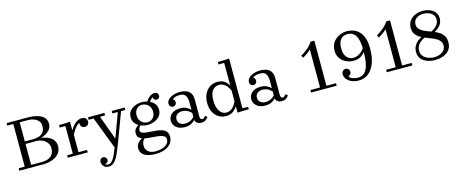

<svg xmlns="http://www.w3.org/2000/svg" viewBox="-48 -1542 6277 2610"><g transform="rotate(-15 3090.5 -237.5)"><path d="M414 -343V-355Q479 -355 531 -335.5Q583 -316 614 -280Q645 -244 645 -191Q645 -137 621 -100.5Q597 -64 559 -42Q521 -20 477.5 -10Q434 0 395 0H50V-35H130L135 -40V-630L130 -635H50V-670H355Q398 -670 442 -662.5Q486 -655 523 -637.5Q560 -620 582.5 -589.5Q605 -559 605 -513Q605 -448 551 -405.5Q497 -363 414 -343ZM230 -635 225 -630V-356L180 -365H335Q384 -365 423.5 -377.5Q463 -390 486.5 -421Q510 -452 510 -505Q510 -550 486 -578.5Q462 -607 422 -621Q382 -635 335 -635ZM375 -35Q424 -35 463.5 -49.5Q503 -64 526.5 -97Q550 -130 550 -183Q550 -228 526 -261Q502 -294 462 -312Q422 -330 375 -330H180L225 -341V-40L230 -35Z M892 -350Q921 -401 963.5 -436Q1006 -471 1055 -470Q1080 -470 1095.5 -461Q1111 -452 1118 -437.5Q1125 -423 1125 -405Q1125 -379 1108 -362Q1091 -345 1065 -345Q1039 -345 1022 -362Q1005 -379 1005 -405Q1005 -414 1011 -429Q1017 -444 1024 -451L1023 -425Q1004 -419 984 -405Q964 -391 941.5 -362Q919 -333 892 -280ZM892 -40 897 -35H1012V0H732V-35H807L812 -40V-420L807 -425H732V-460Q758 -460 782.5 -460.5Q807 -461 831.5 -462Q856 -463 882 -465L887 -460V-350H892Z M1383 30 1209 -425H1139V-460H1370V-425H1305L1300 -420L1421 -90H1426L1548 -420L1543 -425H1473V-460H1655V-425H1595L1436 0ZM1240 260Q1203 260 1182.5 244Q1162 228 1154 207.5Q1146 187 1146 173Q1146 149 1160.5 133.5Q1175 118 1196 118Q1217 118 1231.5 132.5Q1246 147 1246 168Q1246 189 1231 201.5Q1216 214 1196 214Q1185 214 1175 208.5Q1165 203 1159 194Q1153 185 1153 173H1183Q1183 183 1187.5 196.5Q1192 210 1204.5 220Q1217 230 1240 230Q1272 230 1297 201Q1322 172 1343 126Q1364 80 1383 30L1436 0Q1416 49 1397 95.5Q1378 142 1356.5 179Q1335 216 1306.5 238Q1278 260 1240 260Z M1897 -470Q1944 -470 1990.5 -452.5Q2037 -435 2068 -399.5Q2099 -364 2099 -310Q2099 -256 2068 -220.5Q2037 -185 1990.5 -167.5Q1944 -150 1897 -150Q1851 -150 1805 -167.5Q1759 -185 1729 -220.5Q1699 -256 1699 -310Q1699 -364 1729 -399.5Q1759 -435 1805 -452.5Q1851 -470 1897 -470ZM1903 -185Q1948 -185 1981 -217Q2014 -249 2014 -304Q2014 -348 1995.5 -377Q1977 -406 1949 -420.5Q1921 -435 1891 -435Q1844 -435 1814 -402Q1784 -369 1784 -316Q1784 -273 1801.5 -244Q1819 -215 1846 -200Q1873 -185 1903 -185ZM1769 -108Q1769 -84 1789.5 -72.5Q1810 -61 1844 -56.5Q1878 -52 1918.5 -50Q1959 -48 1999.5 -43.5Q2040 -39 2074 -26.5Q2108 -14 2128.5 11.5Q2149 37 2149 81Q2149 163 2081 211.5Q2013 260 1898 260Q1865 260 1828.5 254.5Q1792 249 1760 234Q1728 219 1708.5 192.5Q1689 166 1689 124Q1689 83 1714 53Q1739 23 1782 2L1812 11Q1787 32 1778 57.5Q1769 83 1769 108Q1769 159 1804.5 192Q1840 225 1908 225Q1960 225 2003 211.5Q2046 198 2072.5 171.5Q2099 145 2099 106Q2099 76 2078 61Q2057 46 2022 39.5Q1987 33 1945.5 30.5Q1904 28 1862.5 24Q1821 20 1786 10Q1751 0 1730 -21.5Q1709 -43 1709 -81Q1709 -121 1730.5 -146Q1752 -171 1780 -186L1805 -173Q1786 -158 1777.5 -140Q1769 -122 1769 -108ZM1969 -452Q1993 -493 2027 -519Q2061 -545 2095 -545Q2123 -545 2136 -530Q2149 -515 2149 -496Q2149 -476 2135.5 -463Q2122 -450 2104 -450Q2085 -450 2072 -463Q2059 -476 2059 -495Q2059 -503 2063.5 -513Q2068 -523 2074 -529L2073 -502Q2057 -497 2037 -480Q2017 -463 1999 -431Z M2613 10Q2579 10 2555 -5Q2531 -20 2524 -50V-300Q2524 -361 2501.5 -395.5Q2479 -430 2422 -430Q2391 -430 2364.5 -423.5Q2338 -417 2315 -400Q2331 -391 2337.5 -378Q2344 -365 2344 -350Q2344 -328 2329 -314Q2314 -300 2294 -300Q2273 -300 2258.5 -315Q2244 -330 2244 -356Q2244 -382 2260 -403Q2276 -424 2303 -439Q2330 -454 2363.5 -462Q2397 -470 2431 -470Q2479 -470 2518 -456.5Q2557 -443 2580.5 -409.5Q2604 -376 2604 -315V-77Q2604 -63 2610.5 -49Q2617 -35 2636 -35Q2650 -35 2661 -45Q2672 -55 2682 -68L2709 -45Q2697 -28 2683 -15.5Q2669 -3 2652 3.5Q2635 10 2613 10ZM2379 10Q2300 10 2257 -29Q2214 -68 2214 -122Q2214 -177 2257 -215.5Q2300 -254 2379 -254Q2429 -254 2465 -237Q2501 -220 2524 -194V-149Q2492 -183 2459 -196Q2426 -209 2397 -209Q2350 -209 2322 -185.5Q2294 -162 2294 -122Q2294 -83 2322 -59Q2350 -35 2397 -35Q2426 -35 2459 -48Q2492 -61 2524 -95V-50Q2501 -24 2465 -7Q2429 10 2379 10Z M3199 -40 3204 -35H3279V0Q3253 0 3227.5 0.5Q3202 1 3176 2Q3150 3 3124 5L3119 0V-85Q3100 -50 3059.5 -20Q3019 10 2960 10Q2900 10 2853.5 -19.5Q2807 -49 2780.5 -102.5Q2754 -156 2754 -228Q2754 -300 2780.5 -354.5Q2807 -409 2853.5 -439.5Q2900 -470 2960 -470Q3023 -470 3061.5 -442Q3100 -414 3119 -375V-690L3114 -695H3039V-730Q3065 -730 3091 -730.5Q3117 -731 3142.5 -732Q3168 -733 3194 -735L3199 -730ZM3119 -155V-305Q3091 -369 3053 -397Q3015 -425 2974 -425Q2917 -425 2880.5 -381.5Q2844 -338 2844 -240Q2844 -142 2880.5 -88.5Q2917 -35 2974 -35Q3015 -35 3053 -63Q3091 -91 3119 -155Z M3745 10Q3711 10 3687 -5Q3663 -20 3656 -50V-300Q3656 -361 3633.5 -395.5Q3611 -430 3554 -430Q3523 -430 3496.5 -423.5Q3470 -417 3447 -400Q3463 -391 3469.5 -378Q3476 -365 3476 -350Q3476 -328 3461 -314Q3446 -300 3426 -300Q3405 -300 3390.5 -315Q3376 -330 3376 -356Q3376 -382 3392 -403Q3408 -424 3435 -439Q3462 -454 3495.5 -462Q3529 -470 3563 -470Q3611 -470 3650 -456.5Q3689 -443 3712.5 -409.5Q3736 -376 3736 -315V-77Q3736 -63 3742.5 -49Q3749 -35 3768 -35Q3782 -35 3793 -45Q3804 -55 3814 -68L3841 -45Q3829 -28 3815 -15.5Q3801 -3 3784 3.5Q3767 10 3745 10ZM3511 10Q3432 10 3389 -29Q3346 -68 3346 -122Q3346 -177 3389 -215.5Q3432 -254 3511 -254Q3561 -254 3597 -237Q3633 -220 3656 -194V-149Q3624 -183 3591 -196Q3558 -209 3529 -209Q3482 -209 3454 -185.5Q3426 -162 3426 -122Q3426 -83 3454 -59Q3482 -35 3529 -35Q3558 -35 3591 -48Q3624 -61 3656 -95V-50Q3633 -24 3597 -7Q3561 10 3511 10Z M4291 0V-571Q4272 -549 4238.5 -525.5Q4205 -502 4174 -485L4156 -518Q4168 -524 4191.5 -539.5Q4215 -555 4241.5 -576.5Q4268 -598 4291 -622Q4314 -646 4326 -670H4381V0ZM4156 0V-35H4286L4291 -40H4381L4386 -35H4516V0Z M4824 10Q4774 10 4731 -7.5Q4688 -25 4661.5 -56.5Q4635 -88 4635 -128Q4635 -156 4651.5 -173Q4668 -190 4691 -190Q4714 -190 4729.5 -174Q4745 -158 4745 -134Q4745 -120 4736 -105Q4727 -90 4702 -81Q4720 -54 4755 -42Q4790 -30 4824 -30Q4888 -30 4924.5 -71Q4961 -112 4976 -187.5Q4991 -263 4991 -366Q4991 -477 4970.5 -536Q4950 -595 4915 -617.5Q4880 -640 4837 -640Q4778 -640 4742 -599.5Q4706 -559 4706 -474Q4706 -389 4743.5 -348Q4781 -307 4835 -307Q4884 -307 4929 -338Q4974 -369 5011 -430V-375Q4985 -331 4939.5 -299Q4894 -267 4827 -267Q4790 -267 4751.5 -279Q4713 -291 4681.5 -315.5Q4650 -340 4630.5 -377.5Q4611 -415 4611 -466Q4611 -537 4645 -584.5Q4679 -632 4732 -656Q4785 -680 4841 -680Q4885 -680 4928.5 -665.5Q4972 -651 5007.5 -616Q5043 -581 5064.5 -521.5Q5086 -462 5086 -372Q5086 -255 5055 -169.5Q5024 -84 4965.5 -37Q4907 10 4824 10Z M5356 0V-571Q5337 -549 5303.5 -525.5Q5270 -502 5239 -485L5221 -518Q5233 -524 5256.5 -539.5Q5280 -555 5306.5 -576.5Q5333 -598 5356 -622Q5379 -646 5391 -670H5446V0ZM5221 0V-35H5351L5356 -40H5446L5451 -35H5581V0Z M5901 10Q5863 10 5823.5 1Q5784 -8 5750.5 -28Q5717 -48 5696.5 -81Q5676 -114 5676 -162Q5676 -214 5699 -252Q5722 -290 5758.5 -316Q5795 -342 5833 -356L5882 -341Q5841 -326 5804 -303Q5767 -280 5744 -247Q5721 -214 5721 -169Q5721 -129 5738.5 -102.5Q5756 -76 5783.5 -60Q5811 -44 5842 -37Q5873 -30 5900 -30Q5942 -30 5979 -44.5Q6016 -59 6038.5 -86.5Q6061 -114 6061 -154Q6061 -191 6041 -216.5Q6021 -242 5988 -259.5Q5955 -277 5915.5 -292Q5876 -307 5836.5 -323.5Q5797 -340 5764 -362Q5731 -384 5711 -417Q5691 -450 5691 -498Q5691 -555 5720 -595.5Q5749 -636 5797.5 -658Q5846 -680 5906 -680Q5957 -680 6002.5 -663Q6048 -646 6077 -611Q6106 -576 6106 -521Q6106 -471 6077 -431Q6048 -391 5985 -356L5928 -366Q6000 -401 6030.5 -437.5Q6061 -474 6061 -518Q6061 -562 6037.5 -588.5Q6014 -615 5978 -627.5Q5942 -640 5906 -640Q5846 -640 5806 -610Q5766 -580 5766 -527Q5766 -490 5786 -465.5Q5806 -441 5839 -423.5Q5872 -406 5911.5 -392Q5951 -378 5990.5 -361.5Q6030 -345 6063 -322Q6096 -299 6116 -264Q6136 -229 6136 -178Q6136 -135 6121.5 -103Q6107 -71 6083 -49.5Q6059 -28 6028.5 -15Q5998 -2 5965 4Q5932 10 5901 10Z"/></g></svg>

Font: Brygada 1918
Style: Regular
Weight: 400
Designer: Mateusz Machalski | Borys Kosmynka | Przemek Hoffer
Foundry: NIEPODLEGLA 2018
Version: Version 3.006